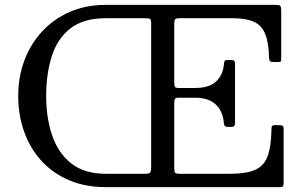

<svg xmlns="http://www.w3.org/2000/svg" viewBox="-20 -770 1252 790"><path d="M525 -750H415Q335 -750 269 -721.8Q203 -693.5 155 -642.5Q107 -591.5 81 -523.2Q55 -455 55 -375Q55 -295 79.8 -226.8Q104.5 -158.5 151.2 -107.5Q198 -56.5 264.8 -28.2Q331.5 0 415 0H525V-55H415Q328 -55 274 -97Q220 -139 195 -211.5Q170 -284 170 -375Q170 -466 193 -538.5Q216 -611 269.5 -653Q323 -695 415 -695H525ZM577.5 -695Q593 -695 597.5 -692.2Q602 -689.5 602 -674V-83Q602 -64.5 597.8 -59.8Q593.5 -55 575 -55H510Q500 -55 496 -53Q492 -51 492 -41V-18Q492 -6 496.5 -3Q501 0 512 0H1131Q1141 0 1144 -3.2Q1147 -6.5 1147 -17V-240Q1147 -250 1142.2 -252.5Q1137.5 -255 1128 -255H1109Q1102.5 -255 1099.8 -252Q1097 -249 1097 -239Q1096 -167 1081 -127Q1066 -87 1029.5 -71Q993 -55 927 -55H719Q704.5 -55 700.8 -59Q697 -63 697 -77V-346Q697 -359.5 700 -363.8Q703 -368 716 -368H782Q822 -368 847.2 -354.5Q872.5 -341 885.5 -317.8Q898.5 -294.5 901 -265Q902 -253.5 906 -250.8Q910 -248 914.5 -248H931Q942 -248 944.5 -252Q947 -256 947 -268V-508Q947 -516.5 943.5 -519.8Q940 -523 931.5 -523H915Q907.5 -523 905 -520Q902.5 -517 901.5 -507Q898 -463 870 -435.5Q842 -408 782 -408H714Q702 -408 699.5 -413.5Q697 -419 697 -430V-673Q697 -687.5 701.2 -691.2Q705.5 -695 719 -695H937Q993 -695 1025 -680.2Q1057 -665.5 1071.2 -630.2Q1085.5 -595 1087 -534Q1087.5 -524.5 1089.8 -519.8Q1092 -515 1103 -515H1123Q1136 -515 1136.5 -519Q1137 -523 1137 -535V-726Q1137 -743.5 1132.2 -746.8Q1127.5 -750 1110 -750H509Q498 -750 495 -746.2Q492 -742.5 492 -731V-716Q492 -704.5 494.8 -699.8Q497.5 -695 510 -695Z"/></svg>

Font: Besley
Style: Regular
Weight: 400
Designer: Owen Earl
Foundry: indestructible type*
Version: Version 4.000